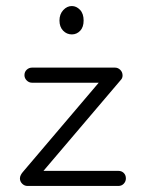

<svg xmlns="http://www.w3.org/2000/svg" viewBox="-20 -616 484 636"><path d="M71 0Q61 0 53.5 -7.5Q46 -15 46 -25Q46 -36 58 -49L307 -342H86Q76 -342 68.5 -349.5Q61 -357 61 -367Q61 -378 68.5 -385Q76 -392 86 -392H361Q371 -392 378.5 -384.5Q386 -377 386 -366Q386 -357 380 -351L124 -50H372Q383 -50 390 -43Q397 -36 397 -25Q397 -15 390 -7.5Q383 0 372 0ZM218 -596Q233 -596 245 -583.5Q257 -571 257 -548Q257 -526 245.5 -514Q234 -502 218 -502Q201 -502 189 -514.5Q177 -527 177 -548Q177 -569 189.5 -582.5Q202 -596 218 -596Z"/></svg>

Font: Hubballi
Style: Regular
Weight: 400
Designer: Erin McLaughlin
Version: Version 1.000; ttfautohint (v1.8.3)